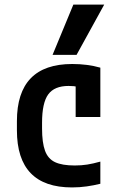

<svg xmlns="http://www.w3.org/2000/svg" viewBox="-20 -810 540 840"><path d="M295 10Q54 10 54 -240V-280Q54 -530 296 -530Q363 -530 419 -514V-298H311V-499L366 -418Q346 -426 324 -430Q302 -434 280 -434Q218 -434 191 -397Q164 -360 164 -273V-248Q164 -186 177 -150.5Q190 -115 221 -100.5Q252 -86 307 -86Q336 -86 361.5 -90Q387 -94 419 -103V-6Q391 1 359.5 5.5Q328 10 295 10ZM315 -570H210L301 -790H436Z"/></svg>

Font: M PLUS 1 Code Medium
Style: Regular
Weight: 500
Designer: Coji Morishita
Foundry: UNDERFOREST DESIGN
Version: Version 1.002